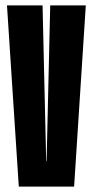

<svg xmlns="http://www.w3.org/2000/svg" viewBox="-20 -695 346 715"><path d="M50 0H256L299.5 -675H167L153.5 -94.5H152L138.5 -675H6Z"/></svg>

Font: Anybody UltraCondensed
Style: Bold
Weight: 700
Width: 1
Version: Version 1.113;gftools[0.9.25]